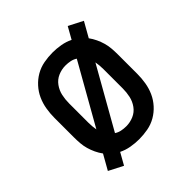

<svg xmlns="http://www.w3.org/2000/svg" viewBox="-169 -679 839 839"><g transform="rotate(-45 250.0 -260.0)"><path d="M121 43 55 9 94 -60Q83 -75 75 -92Q67 -109 62 -126.5Q57 -144 55.5 -162.5Q54 -181 54 -200V-320Q54 -347 58.5 -374Q63 -401 74 -425.5Q85 -450 103.5 -470.5Q122 -491 145.5 -504.5Q169 -518 196 -523Q223 -528 250 -528Q275 -528 300.5 -523.5Q326 -519 348 -508L379 -563L445 -529L406 -460Q417 -445 425 -428Q433 -411 438 -393.5Q443 -376 444.5 -357.5Q446 -339 446 -320V-200Q446 -173 441.5 -146Q437 -119 426 -94.5Q415 -70 396.5 -49.5Q378 -29 354.5 -15.5Q331 -2 304 3Q277 8 250 8Q225 8 199.5 3.5Q174 -1 152 -12ZM148 -155 306 -434Q294 -442 279.5 -445Q265 -448 250 -448Q226 -448 204 -438.5Q182 -429 168 -409.5Q154 -390 149 -367Q144 -344 144 -320V-200Q144 -189 145 -177.5Q146 -166 148 -155ZM250 -72Q274 -72 296 -81.5Q318 -91 332 -110.5Q346 -130 351 -153Q356 -176 356 -200V-320Q356 -331 355 -342.5Q354 -354 352 -365L194 -86Q206 -78 220.5 -75Q235 -72 250 -72Z"/></g></svg>

Font: Iosevka Curly Medium
Style: Regular
Weight: 500
Monospace: yes
Designer: Belleve Invis
Foundry: Belleve Invis
Version: Version 22.1.2; ttfautohint (v1.8.4)